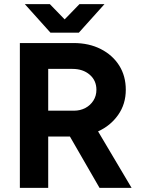

<svg xmlns="http://www.w3.org/2000/svg" viewBox="-20 -908 685 928"><path d="M76 0V-700H336Q410 -700 467 -671Q524 -642 556 -591.5Q588 -541 588 -474Q588 -405 551 -352.5Q514 -300 454 -273L616 0H461L318 -248Q312 -248 305.5 -248Q299 -248 292 -248H213V0ZM213 -373H337Q368 -373 392.5 -386Q417 -399 431.5 -422Q446 -445 446 -474Q446 -519 413.5 -547Q381 -575 330 -575H213ZM233 -750V-753L364 -888H485L361 -750ZM224 -750 100 -888H221L352 -753V-750Z"/></svg>

Font: Figtree Light
Style: Bold
Weight: 700
Version: Version 2.002